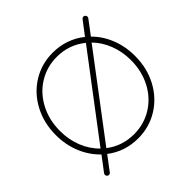

<svg xmlns="http://www.w3.org/2000/svg" viewBox="-212 -1043 1309 1309"><g transform="rotate(-45 442.0 -388.5)"><path d="M704 -699Q761 -643 792.5 -564Q824 -485 824 -393Q824 -277 774 -182.5Q724 -88 636.5 -34Q549 20 442 20Q314 20 217 -55L141 46Q135 55 124 55Q116 55 110.5 49Q105 43 105 35Q105 28 109 23L187 -80Q127 -137 93.5 -218Q60 -299 60 -393Q60 -509 110 -603.5Q160 -698 247.5 -752Q335 -806 442 -806Q508 -806 567 -785.5Q626 -765 674 -726L748 -823Q755 -832 765 -832Q772 -832 778 -826Q784 -820 784 -813Q784 -805 780 -800ZM211 -113 650 -693Q560 -766 442 -766Q346 -766 267.5 -717.5Q189 -669 144.5 -583.5Q100 -498 100 -393Q100 -309 129 -236.5Q158 -164 211 -113ZM784 -393Q784 -474 756.5 -545Q729 -616 679 -667L241 -87Q328 -20 442 -20Q538 -20 616.5 -68.5Q695 -117 739.5 -202.5Q784 -288 784 -393Z"/></g></svg>

Font: Tsukimi Rounded Light
Style: Regular
Weight: 300
Designer: Takashi Funayama
Foundry: Takashi Funayama
Version: Version 1.032; ttfautohint (v1.8.3)